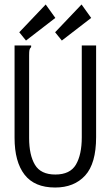

<svg xmlns="http://www.w3.org/2000/svg" viewBox="-20 -826 490 857"><path d="M226 11Q134 11 89.5 -46.5Q45 -104 45 -211V-623H119V-616Q113 -610 111.5 -603Q110 -596 110 -579V-210Q110 -134 136 -90.5Q162 -47 227 -47Q293 -47 319 -91.5Q345 -136 345 -213V-623H409V-214Q409 -96 360 -42.5Q311 11 226 11ZM256 -645 226 -682 344 -806 387 -746ZM96 -645 66 -682 184 -806 227 -746Z"/></svg>

Font: Inconsolata SemiCondensed
Style: Regular
Weight: 400
Width: 4
Monospace: yes
Designer: Raph Levien, Cyreal, Brenton Simpson
Foundry: Raph Levien, Cyreal, Google
Version: Version 3.001; ttfautohint (v1.8.2.53-6de2)